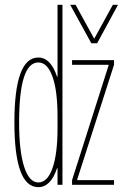

<svg xmlns="http://www.w3.org/2000/svg" viewBox="-20 -770 540 800"><path d="M372.1 -609.4H373L450.2 -750H471.7L384.8 -589.8H360.4L272.5 -750H294.9ZM432.6 -498V-500H280.3V-519.5H455.1V-500L301.8 -22.5V-19.5H455.1V0H280.3V-19.5ZM217.8 -450.2H219.7V-750H240.2V0H219.7V-69.3H217.8Q191.4 9.8 139.6 9.8Q40 9.8 40 -260.3Q40 -530.3 139.6 -530.3Q191.4 -530.3 217.8 -450.2ZM59.6 -259.8Q59.6 -140.6 80.6 -75.2Q101.6 -9.8 139.6 -9.8Q177.7 -9.8 198.7 -69.3Q219.7 -128.9 219.7 -235.4V-285.2Q219.7 -391.6 198.7 -450.7Q177.7 -509.8 139.6 -509.8Q59.6 -509.8 59.6 -259.8Z"/></svg>

Font: Mgen+ 1m thin
Style: Regular
Weight: 100
Designer: [Source Han Sans]
Ryoko NISHIZUKA  (kana & ideographs); Paul D. Hunt (Latin, Greek & Cyrillic); Wenlong ZHANG  (bopomofo
Version: Version 1.059.20150602